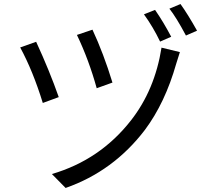

<svg xmlns="http://www.w3.org/2000/svg" viewBox="-20 -874 1040 951"><path d="M438 -727Q493 -609 537 -465L459 -437Q420 -578 361 -701ZM871 -616 853 -559Q798 -365 698 -231Q542 -26 305 57L237 -12Q476 -82 629 -278Q747 -429 780 -638ZM159 -667Q225 -524 271 -393L192 -364Q143 -523 80 -639ZM748 -825Q789 -766 828 -692L773 -668Q738 -741 693 -803ZM874 -854Q910 -804 956 -722L901 -698Q852 -790 819 -831Z"/></svg>

Font: KaiGen Gothic CN Regular
Style: Regular
Weight: 400
Designer: Ryoko NISHIZUKA  (kana & ideographs); Paul D. Hunt (Latin, Greek & Cyrillic); Wenlong ZHANG  (bopomofo); Sandoll Communi
Foundry: Adobe Systems Incorporated
Version: Version 1.002.20150501